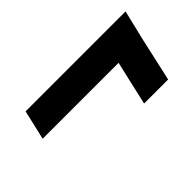

<svg xmlns="http://www.w3.org/2000/svg" viewBox="-38 -596 660 660"><g transform="rotate(-45 292.5 -265.5)"><path d="M570 -400 544 -292 508 -131H391L428 -292H59L84 -400Z"/></g></svg>

Font: Prodigy Sans SemiBold
Style: Italic
Weight: 600
Italic angle: -13°
Designer: Wei Huang
Foundry: Wei Huang
Version: Version 1.003; ttfautohint (v1.8.3)